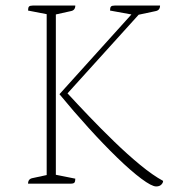

<svg xmlns="http://www.w3.org/2000/svg" viewBox="-20 -661 615 691"><path d="M542 10Q526 10 488.5 -18Q451 -46 402 -93.5Q353 -141 299 -200.5Q245 -260 194 -322L453 -609L376 -623Q376 -634 379.5 -637.5Q383 -641 393 -641H556Q556 -624 540 -621L479 -608L223 -325Q257 -288 300.5 -242.5Q344 -197 391.5 -151Q439 -105 484.5 -67.5Q530 -30 567 -10Q567 -3 560.5 3.5Q554 10 542 10ZM81 0Q81 -17 97 -20L148 -31V-610L81 -623Q81 -634 84.5 -637.5Q88 -641 98 -641H251Q251 -624 235 -621L181 -609V-32L251 -18Q251 -8 248 -4Q245 0 234 0Z"/></svg>

Font: Petrona Thin
Style: Regular
Weight: 100
Designer: Ringo R. Seeber
Foundry: Ringo R. Seeber
Version: Version 2.001; ttfautohint (v1.8.3)